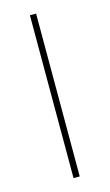

<svg xmlns="http://www.w3.org/2000/svg" viewBox="-90 -562 342 599"><g transform="rotate(-15 81.0 -263.0)"><path d="M71 0V-526H91V0Z"/></g></svg>

Font: DM Sans 9pt Thin
Style: Regular
Weight: 250
Version: Version 4.004;gftools[0.9.30]